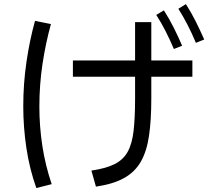

<svg xmlns="http://www.w3.org/2000/svg" viewBox="-20 -873 1040 955"><path d="M237.1 43 160.7 62.3Q126.9 -32.5 111.3 -136.5Q95.7 -240.4 95.7 -344.7Q95.7 -456.6 111.7 -565.3Q127.6 -674.1 154.2 -769.3L233.3 -753.2Q207.1 -658.7 191.4 -554.7Q175.8 -450.7 175.8 -342.8Q175.8 -244.7 190.6 -147.6Q205.4 -50.6 237.1 43ZM936.9 -572.1V-491.4H342.6V-572.1ZM457.2 55.3 434.6 -24.6Q507.4 -35.1 550.6 -57Q593.8 -78.9 615.6 -119Q637.4 -159.1 644.6 -223.5Q651.9 -287.9 651.9 -383.5V-763H732.6V-383.5Q732.6 -275.2 721.2 -197.5Q709.8 -119.8 680.2 -68.4Q650.6 -17.1 596.8 12.8Q543.1 42.7 457.2 55.3ZM954.4 -659.9Q934.4 -707.6 913 -749.2Q891.6 -790.9 867.2 -829.3L904.6 -852.6Q931.9 -810.1 954.2 -765.1Q976.5 -720.2 995.8 -676.5ZM844.9 -629.3Q824.5 -676.9 803.3 -718.6Q782.1 -760.3 757.3 -798.7L795.1 -821.6Q822.4 -779.1 844.7 -734.3Q867 -689.6 885.9 -645.5Z"/></svg>

Font: Murecho Thin
Style: Regular
Weight: 100
Designer: Neil Summerour
Foundry: Positype
Version: Version 1.010